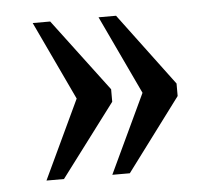

<svg xmlns="http://www.w3.org/2000/svg" viewBox="-37 -499 519 459"><g transform="rotate(-5 222.0 -270.0)"><path d="M215 -81 304 -270 215 -459H257L387 -285V-255L257 -81ZM57 -81 146 -270 57 -459H99L230 -285V-255L99 -81Z"/></g></svg>

Font: Noto Serif Tamil Condensed
Style: Regular
Weight: 400
Width: 3
Designer: Indian Type Foundry, Tom Grace, and the Monotype Design Team
Foundry: Monotype Imaging Inc.
Version: Version 2.004; ttfautohint (v1.8.4.7-5d5b)